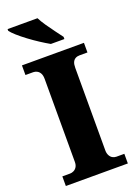

<svg xmlns="http://www.w3.org/2000/svg" viewBox="-172 -1000 760 1068"><g transform="rotate(-20 207.5 -465.5)"><path d="M24 0V-57H70Q81 -57 92 -62.5Q103 -68 110 -79.5Q117 -91 117 -109V-600Q117 -621 110 -633.5Q103 -646 92 -651.5Q81 -657 70 -657H24V-714H391V-657H344Q330 -657 319.5 -651Q309 -645 303.5 -633Q298 -621 298 -599V-111Q298 -94 304.5 -81.5Q311 -69 321.5 -63Q332 -57 344 -57H391V0ZM216 -771Q191 -785 161 -804.5Q131 -824 101.5 -846Q72 -868 49.5 -888Q27 -908 18 -921V-931H195Q206 -909 224.5 -882Q243 -855 262.5 -829Q282 -803 296 -784V-771Z"/></g></svg>

Font: Noto Serif Khmer ExtraBold
Style: Regular
Weight: 800
Version: Version 2.003